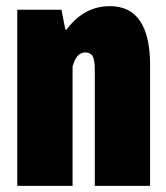

<svg xmlns="http://www.w3.org/2000/svg" viewBox="-20 -604 540 624"><path d="M36.1 0V-572.3H179.7L192.4 -507.8H196.3Q252.9 -584 336.9 -584Q467.8 -584 467.8 -391.6V0H288.1V-376Q288.1 -409.2 281.2 -421.4Q274.4 -433.6 256.8 -433.6Q228.5 -433.6 215.8 -387.7V0Z"/></svg>

Font: Gen Shin Gothic Monospace Heavy
Style: Bold
Weight: 800
Designer: [Source Han Sans]
Ryoko NISHIZUKA  (kana & ideographs); Paul D. Hunt (Latin, Greek & Cyrillic); Wenlong ZHANG  (bopomofo
Version: Version 1.002.20150607